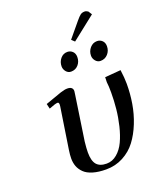

<svg xmlns="http://www.w3.org/2000/svg" viewBox="-144 -870 810 968"><g transform="rotate(-20 260.5 -386.0)"><path d="M87.9 -405.8Q151.9 -429.2 174.6 -436.5Q197.3 -443.8 210.9 -443.8Q241.2 -443.8 241.2 -419.9Q241.2 -418.9 238.8 -401.9L203.1 -162.1Q199.2 -126.5 199.2 -105Q199.2 -60.1 216.3 -40Q233.4 -20 270 -20Q300.8 -20 325.9 -41.3Q351.1 -62.5 366.9 -96.2Q382.8 -129.9 393.6 -174.3Q404.3 -218.8 408.7 -262.5Q413.1 -306.2 413.1 -350.1Q413.1 -383.8 410.2 -405.8L411.1 -432.1L496.1 -439Q502 -395.5 502 -363.8Q502 -310.5 493.4 -259Q484.9 -207.5 465.6 -159.2Q446.3 -110.8 418.7 -74.2Q391.1 -37.6 349.4 -15.4Q307.6 6.8 257.8 6.8Q216.8 6.8 187 -2.2Q157.2 -11.2 140.9 -27.3Q124.5 -43.5 117.2 -62.7Q109.9 -82 109.9 -105Q109.9 -124.5 113.8 -149.9L147.9 -372.1Q150.9 -393.1 141.1 -393.1Q129.9 -393.1 94.2 -378.9ZM223.1 -558.1Q223.1 -582 237.8 -599.6Q252.4 -617.2 274.9 -617.2Q291 -617.2 302.5 -606.2Q314 -595.2 314 -576.2Q314 -551.3 298.8 -534.2Q283.7 -517.1 259.8 -517.1Q244.1 -517.1 233.6 -529.8Q223.1 -542.5 223.1 -558.1ZM314 -668 378.9 -746.1Q395 -765.6 404.1 -772.2Q413.1 -778.8 426.8 -778.8Q431.2 -778.8 435.5 -777.1Q439.9 -775.4 442.4 -773.4L444.8 -772L457 -752.9L330.1 -652.8ZM380.9 -558.1Q380.9 -581.5 396.2 -599.4Q411.6 -617.2 434.1 -617.2Q450.2 -617.2 461.7 -606.2Q473.1 -595.2 473.1 -576.2Q473.1 -551.8 457.5 -534.4Q441.9 -517.1 418 -517.1Q402.3 -517.1 391.6 -529.8Q380.9 -542.5 380.9 -558.1Z"/></g></svg>

Font: Dehuti
Style: Bold-Italic
Weight: 700
Version: Version 1.2